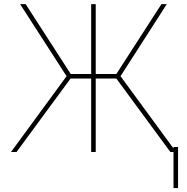

<svg xmlns="http://www.w3.org/2000/svg" viewBox="-20 -748 921 945"><path d="M451.2 -727.5V0H428.7V-727.5ZM34.2 0 307.6 -373 79.1 -727.5H106.4L328.1 -383.8H552.7L774.4 -727.5H800.8L573.2 -373L846.7 0H818.4L552.7 -361.3H327.1L61.5 0ZM856.4 -24.4V177.7H834V-24.4Z"/></svg>

Font: Inter Tight Thin
Style: Regular
Weight: 250
Designer: Rasmus Andersson
Foundry: rsms
Version: Version 3.004